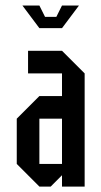

<svg xmlns="http://www.w3.org/2000/svg" viewBox="-20 -687 373 707"><path d="M125 -83.3H208.3V-250H125ZM125 0 41.7 -83.3V-250L125 -333.3H208.3V-416.7H83.3V-500H208.3L291.7 -416.7V0H208.3V-41.7L166.7 0ZM125 -583.3 62.5 -666.7H125L145.8 -625H187.5L208.3 -666.7H270.8L208.3 -583.3Z"/></svg>

Font: Yulong
Style: Regular
Weight: 400
Designer: GGBotNet
Foundry: f0n7.com
Version: 1.00